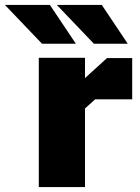

<svg xmlns="http://www.w3.org/2000/svg" viewBox="-92 -757 565 777"><path d="M78 -580 -72 -737H110L215 -580ZM288 -580 138 -737H320L425 -580ZM65 0V-523H252V-441L341 -522H443V-355H293L252 -318V0Z"/></svg>

Font: Tomorrow
Style: Bold
Weight: 700
Designer: Tony de Marco, Monica Rizzolli
Foundry: Just in Type
Version: Version 2.002